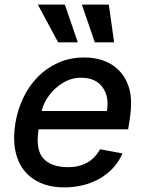

<svg xmlns="http://www.w3.org/2000/svg" viewBox="-20 -802 629 833"><path d="M46.9 -269.2Q56.5 -326.3 81.1 -377.8Q105.8 -429.3 143.8 -468.2Q181.8 -507.1 232.8 -529.8Q283.7 -552.6 345.9 -552.6Q377.1 -552.6 405.9 -545.8Q434.7 -539.1 459.2 -525Q483.7 -511 502.8 -489.3Q522 -467.7 534.1 -437.5Q546.5 -407.3 548.3 -368.3Q550.1 -329.2 541.9 -278.4L535.9 -240.8H147.4Q133.5 -152.3 168.3 -114.3Q202.8 -76.7 275.2 -76.7Q371.1 -76.7 414.1 -154.5L511.4 -136.4Q495 -98.7 468.4 -71Q441.8 -43.3 408.6 -25Q375.4 -6.7 337.2 2.1Q299 11 259.6 11Q199.2 11 154.5 -9.1Q109.7 -29.1 82.2 -65.7Q54.7 -102.3 45.5 -154.1Q36.2 -206 46.9 -269.2ZM160.9 -320.3H443.9Q454.5 -383.2 424.4 -424Q394.2 -464.8 332 -464.8Q290.5 -464.8 254.6 -443.5Q236.5 -432.9 221.1 -418.9Q205.6 -404.8 193.5 -388.8Q181.5 -372.9 173.1 -355.5Q164.8 -338.1 160.9 -320.3ZM144.2 -782H261.4L317.5 -618.3H232.2ZM452.1 -782 475.1 -618.3H391.3L335.2 -782Z"/></svg>

Font: Inter P Medium
Style: Italic
Weight: 500
Italic angle: 9.39999°
Designer: Rasmus Andersson
Foundry: rsms
Version: Version 3.018;git-588b23468